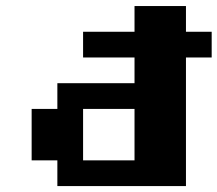

<svg xmlns="http://www.w3.org/2000/svg" viewBox="-20 -628 734 648"><path d="M434 -86.8V-260.4H260.4V-86.8ZM173.6 0V-86.8H86.8V-260.4H173.6V-347.2H434V-434H260.4V-520.8H434V-607.6H607.6V-520.8H694.4V-434H607.6V0Z"/></svg>

Font: 8-bit Operator+ 8
Style: Bold
Weight: 700
Designer: GrandChaos9000
Version: Version 1.3.0 - August 1, 2014